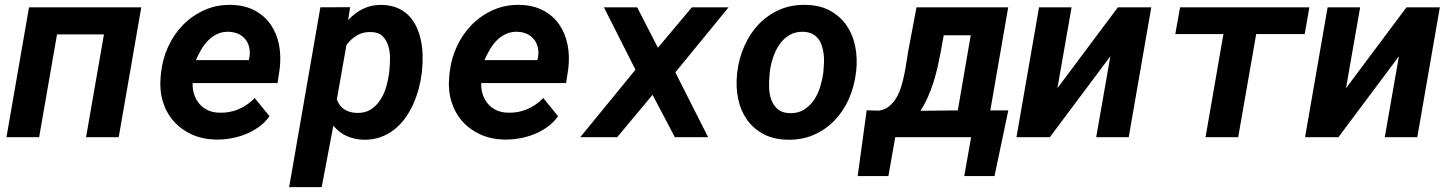

<svg xmlns="http://www.w3.org/2000/svg" viewBox="-20 -558 5909 781"><path d="M462.9 0H330.1L402.8 -418H211.9L139.2 0H6.3L98.1 -528.3H554.7Z M858.4 9.8Q804.2 8.8 760.5 -11Q716.8 -30.8 686.8 -64.7Q656.7 -98.6 642.6 -144.5Q628.4 -190.4 633.3 -244.1L635.3 -264.2Q641.6 -319.8 665 -370.1Q688.5 -420.4 725.8 -458Q763.2 -495.6 813 -517.6Q862.8 -539.6 921.4 -538.1Q976.6 -536.6 1016.6 -515.1Q1056.6 -493.7 1081.3 -457.8Q1106 -421.9 1115 -375.5Q1124 -329.1 1117.7 -277.8L1108.9 -220.2H763.7Q762.7 -194.8 770 -173.1Q777.3 -151.4 791.3 -135.3Q805.2 -119.1 825.7 -109.6Q846.2 -100.1 872.6 -99.6Q914.1 -98.1 950.9 -114Q987.8 -129.9 1016.1 -159.2L1076.2 -85.4Q1058.6 -60.1 1033.4 -42Q1008.3 -23.9 979.2 -12.2Q950.2 -0.5 918.9 4.9Q887.7 10.3 858.4 9.8ZM911.6 -428.7Q885.3 -429.7 864.3 -419.9Q843.3 -410.2 826.9 -393.6Q810.5 -377 798.3 -356Q786.1 -335 776.9 -313.5H992.2L994.6 -325.7Q998 -347.2 993.7 -365.7Q989.3 -384.3 978.3 -397.9Q967.3 -411.6 950.4 -419.7Q933.6 -427.7 911.6 -428.7Z M1695.8 -262.2Q1691.9 -230 1683.1 -197Q1674.3 -164.1 1660.4 -133.3Q1646.5 -102.5 1627.2 -76.2Q1607.9 -49.8 1582.8 -30.3Q1557.6 -10.7 1526.6 0.2Q1495.6 11.2 1458 10.3Q1421.4 9.3 1390.4 -4.6Q1359.4 -18.6 1335.9 -46.9L1288.6 203.1H1156.2L1283.2 -528.3L1404.3 -528.8L1396 -476.1Q1423.8 -506.3 1458 -522.7Q1492.2 -539.1 1533.7 -538.1Q1569.8 -537.1 1596.7 -525.6Q1623.5 -514.2 1642.8 -494.4Q1662.1 -474.6 1674.1 -448.7Q1686 -422.9 1692.1 -393.8Q1698.2 -364.7 1699 -333.7Q1699.7 -302.7 1696.8 -272.9ZM1564 -272.9Q1566.4 -295.4 1566.4 -322Q1566.4 -348.6 1559.3 -371.8Q1552.2 -395 1536.1 -410.9Q1520 -426.8 1489.7 -427.7Q1457.5 -428.7 1432.9 -414.6Q1408.2 -400.4 1389.2 -375L1350.1 -153.3Q1360.8 -125.5 1381.6 -112.5Q1402.3 -99.6 1431.6 -98.6Q1464.8 -97.7 1488.3 -112.8Q1511.7 -127.9 1527.3 -152.1Q1543 -176.3 1551.3 -205.8Q1559.6 -235.4 1563 -262.7Z M2032.2 9.8Q1978 8.8 1934.3 -11Q1890.6 -30.8 1860.6 -64.7Q1830.6 -98.6 1816.4 -144.5Q1802.2 -190.4 1807.1 -244.1L1809.1 -264.2Q1815.4 -319.8 1838.9 -370.1Q1862.3 -420.4 1899.7 -458Q1937 -495.6 1986.8 -517.6Q2036.6 -539.6 2095.2 -538.1Q2150.4 -536.6 2190.4 -515.1Q2230.5 -493.7 2255.1 -457.8Q2279.8 -421.9 2288.8 -375.5Q2297.9 -329.1 2291.5 -277.8L2282.7 -220.2H1937.5Q1936.5 -194.8 1943.8 -173.1Q1951.2 -151.4 1965.1 -135.3Q1979 -119.1 1999.5 -109.6Q2020 -100.1 2046.4 -99.6Q2087.9 -98.1 2124.8 -114Q2161.6 -129.9 2189.9 -159.2L2250 -85.4Q2232.4 -60.1 2207.3 -42Q2182.1 -23.9 2153.1 -12.2Q2124 -0.5 2092.8 4.9Q2061.5 10.3 2032.2 9.8ZM2085.4 -428.7Q2059.1 -429.7 2038.1 -419.9Q2017.1 -410.2 2000.7 -393.6Q1984.4 -377 1972.2 -356Q1960 -335 1950.7 -313.5H2166L2168.5 -325.7Q2171.9 -347.2 2167.5 -365.7Q2163.1 -384.3 2152.1 -397.9Q2141.1 -411.6 2124.3 -419.7Q2107.4 -427.7 2085.4 -428.7Z M2656.2 -363.8 2794.4 -528.3H2943.8L2727.1 -263.7L2860.4 0H2725.1L2634.3 -172.4L2490.7 0H2340.3L2564.9 -274.4L2436.5 -528.3H2571.8Z M2979 -265.6Q2985.8 -321.3 3008.1 -371.3Q3030.3 -421.4 3065.9 -459Q3101.6 -496.6 3150.1 -518.1Q3198.7 -539.6 3258.3 -538.1Q3315.4 -537.1 3356.4 -514.6Q3397.5 -492.2 3423.1 -455.3Q3448.7 -418.5 3458.5 -370.6Q3468.3 -322.8 3462.9 -270.5L3461.4 -259.8Q3454.6 -204.1 3432.4 -154.5Q3410.2 -105 3374.5 -67.9Q3338.9 -30.8 3290.3 -9.5Q3241.7 11.7 3182.6 10.3Q3126 9.3 3085 -12.9Q3043.9 -35.2 3018.3 -71.5Q2992.7 -107.9 2982.7 -155.5Q2972.7 -203.1 2978 -255.4ZM3110.4 -255.4Q3107.9 -231 3108.4 -203.9Q3108.9 -176.8 3116.9 -153.6Q3125 -130.4 3142.8 -114.5Q3160.6 -98.6 3192.4 -97.7Q3225.6 -96.7 3249.8 -111.6Q3273.9 -126.5 3290.3 -150.1Q3306.6 -173.8 3315.7 -202.9Q3324.7 -231.9 3328.6 -259.8L3329.6 -270Q3331.1 -286.1 3331.8 -304Q3332.5 -321.8 3330.3 -339.1Q3328.1 -356.4 3323 -372.3Q3317.9 -388.2 3308.3 -400.4Q3298.8 -412.6 3284.2 -420.2Q3269.5 -427.7 3248.5 -428.7Q3214.8 -429.7 3190.7 -415Q3166.5 -400.4 3150.1 -376.5Q3133.8 -352.5 3124.3 -323.2Q3114.7 -293.9 3111.3 -265.6Z M3553.7 -107.9Q3578.1 -110.8 3595.9 -125Q3613.8 -139.2 3626 -159.9Q3638.2 -180.7 3646 -206.3Q3653.8 -231.9 3658.9 -257.8Q3664.1 -283.7 3667.5 -307.6Q3670.9 -331.5 3674.3 -349.6L3708 -528.3H4081.1L4008.3 -108.9H4081.5L4025.4 158.2H3902.3L3930.2 0H3621.6L3593.8 158.2H3468.8L3505.4 -109.4ZM3807.1 -349.6Q3801.3 -318.4 3794.2 -286.6Q3787.1 -254.9 3777.3 -224.1Q3767.6 -193.4 3754.6 -163.8Q3741.7 -134.3 3724.1 -107.4L3876 -108.9L3928.7 -414.6H3818.8Z M4527.3 -528.3H4663.1L4571.3 0H4439L4496.6 -329.1L4250.5 0H4114.7L4206.5 -528.3H4338.9L4281.2 -199.2Z M5287.1 -419.4H5089.8L5016.6 0H4883.8L4956.5 -419.4H4760.7L4780.3 -528.3H5306.2Z M5701.2 -528.3H5836.9L5745.1 0H5612.8L5670.4 -329.1L5424.3 0H5288.6L5380.4 -528.3H5512.7L5455.1 -199.2Z"/></svg>

Font: Roboto Mono
Style: Bold Italic
Weight: 700
Designer: Google
Version: Version 2.000985; 2015; ttfautohint (v1.3)